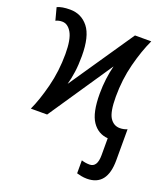

<svg xmlns="http://www.w3.org/2000/svg" viewBox="-143 -646 856 986"><g transform="rotate(20 285.0 -153.5)"><path d="M557 99V-70Q550 -67 539.5 -64.5Q529 -62 517 -62Q483 -62 463 -93Q443 -124 443 -207Q443 -301 465 -386.5Q487 -472 517 -536H428L188 -184Q197 -216 202.5 -255Q208 -294 208 -343Q208 -451 170 -499Q132 -547 70 -547Q25 -547 0 -535L18 -467Q33 -475 53 -475Q84 -475 104.5 -439.5Q125 -404 125 -324Q125 -230 103 -144Q81 -58 54 0H143L379 -349Q370 -314 365 -274.5Q360 -235 360 -193Q360 -89 391.5 -42.5Q423 4 477 8V101Q477 167 435 167Q412 167 391 160V231Q401 234 416 237Q431 240 447 240Q557 240 557 99Z"/></g></svg>

Font: Noto Sans UI SemiCondensed
Style: Regular
Weight: 400
Width: 4
Designer: Monotype Design Team
Foundry: Monotype Imaging Inc.
Version: 1.001